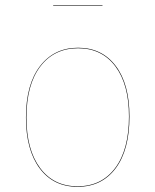

<svg xmlns="http://www.w3.org/2000/svg" viewBox="-20 -711 599 740"><path d="M479 -262Q479 -133 425.5 -62Q372 9 279 9Q186 9 133 -62Q80 -133 80 -258Q80 -386 134.5 -456.5Q189 -527 281 -527Q373 -527 426 -457Q479 -387 479 -262ZM82 -258Q82 -134 134.5 -63.5Q187 7 279 7Q371 7 424 -63.5Q477 -134 477 -262Q477 -386 424.5 -455.5Q372 -525 281 -525Q189 -525 135.5 -455Q82 -385 82 -258ZM185 -689V-691H375V-689Z"/></svg>

Font: FiraGO Two
Style: Regular
Weight: 100
Designer: bBox Type
Foundry: bBox Type GmbH
Version: Version 1.001